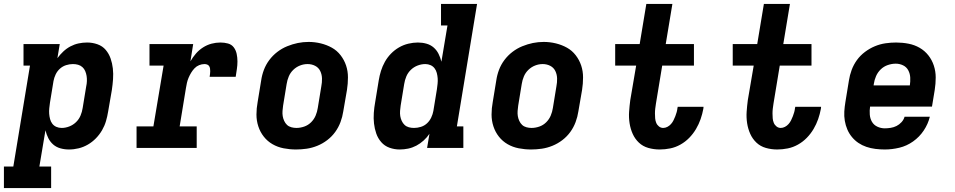

<svg xmlns="http://www.w3.org/2000/svg" viewBox="-55 -755 4875 980"><path d="M-35 205V95H13L98 -420H65V-530H250L238 -458Q251 -476 268 -492Q285 -508 305 -518.5Q325 -529 346.5 -533.5Q368 -538 390 -538Q417 -538 442.5 -529Q468 -520 484.5 -500.5Q501 -481 509.5 -456.5Q518 -432 521 -405.5Q524 -379 522 -351Q520 -323 516 -296L497 -186Q493 -161 486 -137Q479 -113 466 -90.5Q453 -68 434.5 -49Q416 -30 393.5 -17Q371 -4 346.5 2Q322 8 297 8Q274 8 253 2Q232 -4 216.5 -17.5Q201 -31 191.5 -50Q182 -69 177 -90Q177 -90 177 -90Q177 -90 177 -90L146 95H206V205ZM260 -102Q279 -102 298.5 -109.5Q318 -117 333 -131.5Q348 -146 356 -165Q364 -184 367 -204L385 -314Q388 -327 388.5 -341Q389 -355 387 -367.5Q385 -380 380 -392Q375 -404 365.5 -412.5Q356 -421 343.5 -424.5Q331 -428 317 -428Q300 -428 282.5 -422.5Q265 -417 251 -404.5Q237 -392 229 -375Q221 -358 218 -341L200 -231Q198 -217 196.5 -202.5Q195 -188 196 -174.5Q197 -161 200.5 -147.5Q204 -134 212 -123.5Q220 -113 232.5 -107.5Q245 -102 260 -102Z M642 0V-110H728L780 -420H708V-530H931L917 -442Q929 -463 945 -481.5Q961 -500 981.5 -513Q1002 -526 1024.5 -532Q1047 -538 1070 -538Q1090 -538 1108.5 -533Q1127 -528 1138 -513.5Q1149 -499 1153 -480Q1157 -461 1157 -441.5Q1157 -422 1154 -402.5Q1151 -383 1148 -363H1015Q1016 -370 1017 -377Q1018 -384 1018 -391.5Q1018 -399 1017 -405.5Q1016 -412 1012.5 -417.5Q1009 -423 1002.5 -425.5Q996 -428 989 -428Q975 -428 961.5 -422.5Q948 -417 938 -406.5Q928 -396 920.5 -383.5Q913 -371 907.5 -358Q902 -345 899 -331.5Q896 -318 894 -305L862 -110H949V0Z M1456 8Q1424 8 1393 2Q1362 -4 1336 -19Q1310 -34 1291.5 -57.5Q1273 -81 1263.5 -110Q1254 -139 1254 -170.5Q1254 -202 1260 -234L1278 -344Q1282 -372 1292 -398.5Q1302 -425 1319.5 -448.5Q1337 -472 1360.5 -490Q1384 -508 1411 -519Q1438 -530 1465 -535.5Q1492 -541 1520 -541Q1552 -541 1582.5 -533.5Q1613 -526 1639 -511.5Q1665 -497 1683.5 -473Q1702 -449 1711.5 -420.5Q1721 -392 1721 -360Q1721 -328 1716 -296L1697 -186Q1693 -159 1683 -132Q1673 -105 1656 -81.5Q1639 -58 1615.5 -40Q1592 -22 1565 -11Q1538 0 1510.5 4Q1483 8 1456 8ZM1458 -102Q1478 -102 1498 -109Q1518 -116 1533 -131Q1548 -146 1556 -165Q1564 -184 1567 -204L1585 -314Q1589 -334 1588.5 -354.5Q1588 -375 1579.5 -392.5Q1571 -410 1553.5 -419Q1536 -428 1515 -428Q1495 -428 1476 -420.5Q1457 -413 1442 -398.5Q1427 -384 1419 -365Q1411 -346 1408 -326L1390 -216Q1388 -203 1387 -189Q1386 -175 1388 -162.5Q1390 -150 1395.5 -138Q1401 -126 1410 -117.5Q1419 -109 1432 -105.5Q1445 -102 1458 -102Z M1985 8Q1958 8 1933 -1Q1908 -10 1891 -29.5Q1874 -49 1865.5 -73.5Q1857 -98 1854 -124.5Q1851 -151 1853 -179Q1855 -207 1860 -234L1878 -344Q1882 -369 1889.5 -393Q1897 -417 1909.5 -439.5Q1922 -462 1940.5 -481Q1959 -500 1981.5 -513Q2004 -526 2029 -532Q2054 -538 2078 -538Q2101 -538 2122 -532Q2143 -526 2158.5 -512.5Q2174 -499 2183.5 -480Q2193 -461 2198 -440Q2198 -440 2198 -440Q2198 -440 2198 -440L2229 -625H2196V-735H2380L2277 -110H2310V0H2125L2137 -72Q2125 -54 2107.5 -38Q2090 -22 2070 -11.5Q2050 -1 2028.5 3.5Q2007 8 1985 8ZM2058 -102Q2076 -102 2093.5 -107.5Q2111 -113 2124.5 -125.5Q2138 -138 2146 -155Q2154 -172 2157 -189L2175 -299Q2177 -313 2178.5 -327.5Q2180 -342 2179 -355.5Q2178 -369 2174.5 -382.5Q2171 -396 2163 -406.5Q2155 -417 2142.5 -422.5Q2130 -428 2116 -428Q2096 -428 2076.5 -420.5Q2057 -413 2042 -398.5Q2027 -384 2019 -365Q2011 -346 2008 -326L1990 -216Q1988 -203 1987 -189Q1986 -175 1988 -162.5Q1990 -150 1995.5 -138Q2001 -126 2010 -117.5Q2019 -109 2031.5 -105.5Q2044 -102 2058 -102Z M2656 8Q2624 8 2593 2Q2562 -4 2536 -19Q2510 -34 2491.5 -57.5Q2473 -81 2463.5 -110Q2454 -139 2454 -170.5Q2454 -202 2460 -234L2478 -344Q2482 -372 2492 -398.5Q2502 -425 2519.5 -448.5Q2537 -472 2560.5 -490Q2584 -508 2611 -519Q2638 -530 2665 -535.5Q2692 -541 2720 -541Q2752 -541 2782.5 -533.5Q2813 -526 2839 -511.5Q2865 -497 2883.5 -473Q2902 -449 2911.5 -420.5Q2921 -392 2921 -360Q2921 -328 2916 -296L2897 -186Q2893 -159 2883 -132Q2873 -105 2856 -81.5Q2839 -58 2815.5 -40Q2792 -22 2765 -11Q2738 0 2710.5 4Q2683 8 2656 8ZM2658 -102Q2678 -102 2698 -109Q2718 -116 2733 -131Q2748 -146 2756 -165Q2764 -184 2767 -204L2785 -314Q2789 -334 2788.5 -354.5Q2788 -375 2779.5 -392.5Q2771 -410 2753.5 -419Q2736 -428 2715 -428Q2695 -428 2676 -420.5Q2657 -413 2642 -398.5Q2627 -384 2619 -365Q2611 -346 2608 -326L2590 -216Q2588 -203 2587 -189Q2586 -175 2588 -162.5Q2590 -150 2595.5 -138Q2601 -126 2610 -117.5Q2619 -109 2632 -105.5Q2645 -102 2658 -102Z M3312 8Q3282 8 3254 0Q3226 -8 3206 -27Q3186 -46 3174.5 -71.5Q3163 -97 3158.5 -126Q3154 -155 3156 -184.5Q3158 -214 3162 -244L3192 -420H3085V-530H3210L3244 -735H3377L3343 -530H3487V-420H3325L3293 -226Q3291 -213 3289.5 -201Q3288 -189 3288 -176Q3288 -163 3289 -151Q3290 -139 3294.5 -128Q3299 -117 3308.5 -109.5Q3318 -102 3330 -102Q3341 -102 3351.5 -107.5Q3362 -113 3370 -122Q3378 -131 3383 -141.5Q3388 -152 3392 -162Q3396 -172 3399 -183Q3402 -194 3403 -205Q3404 -206 3404 -207.5Q3404 -209 3404 -210H3536Q3536 -208 3535.5 -205Q3535 -202 3535 -200Q3530 -173 3521 -147Q3512 -121 3497.5 -96.5Q3483 -72 3463 -51.5Q3443 -31 3418 -17Q3393 -3 3366 2.5Q3339 8 3312 8Z M3912 8Q3882 8 3854 0Q3826 -8 3806 -27Q3786 -46 3774.5 -71.5Q3763 -97 3758.5 -126Q3754 -155 3756 -184.5Q3758 -214 3762 -244L3792 -420H3685V-530H3810L3844 -735H3977L3943 -530H4087V-420H3925L3893 -226Q3891 -213 3889.5 -201Q3888 -189 3888 -176Q3888 -163 3889 -151Q3890 -139 3894.5 -128Q3899 -117 3908.5 -109.5Q3918 -102 3930 -102Q3941 -102 3951.5 -107.5Q3962 -113 3970 -122Q3978 -131 3983 -141.5Q3988 -152 3992 -162Q3996 -172 3999 -183Q4002 -194 4003 -205Q4004 -206 4004 -207.5Q4004 -209 4004 -210H4136Q4136 -208 4135.5 -205Q4135 -202 4135 -200Q4130 -173 4121 -147Q4112 -121 4097.5 -96.5Q4083 -72 4063 -51.5Q4043 -31 4018 -17Q3993 -3 3966 2.5Q3939 8 3912 8Z M4461 8Q4437 8 4413 5Q4389 2 4367 -5.5Q4345 -13 4326.5 -25.5Q4308 -38 4293.5 -55.5Q4279 -73 4270 -94Q4261 -115 4257 -138.5Q4253 -162 4254.5 -186Q4256 -210 4260 -234L4278 -344Q4282 -371 4292 -398Q4302 -425 4319 -448.5Q4336 -472 4360 -490Q4384 -508 4410.5 -519Q4437 -530 4464.5 -534Q4492 -538 4519 -538Q4551 -538 4582 -532Q4613 -526 4639 -511Q4665 -496 4683.5 -472.5Q4702 -449 4711.5 -420Q4721 -391 4721 -359.5Q4721 -328 4716 -296L4702 -211H4386Q4383 -191 4384.5 -170.5Q4386 -150 4395.5 -133.5Q4405 -117 4423 -108.5Q4441 -100 4461 -100Q4476 -100 4491.5 -102.5Q4507 -105 4521 -112Q4535 -119 4546.5 -131.5Q4558 -144 4562 -159H4691Q4682 -122 4660 -89Q4638 -56 4605.5 -33Q4573 -10 4535.5 -1Q4498 8 4461 8ZM4404 -319H4589Q4592 -339 4591 -359Q4590 -379 4581 -396Q4572 -413 4554.5 -421.5Q4537 -430 4517 -430Q4497 -430 4476.5 -423Q4456 -416 4440.5 -401Q4425 -386 4416.5 -366.5Q4408 -347 4405 -326Z"/></svg>

Font: Iosevka Curly Slab XBdExObl
Style: Regular
Weight: 800
Width: 7
Italic angle: -9°
Monospace: yes
Designer: Belleve Invis
Foundry: Belleve Invis
Version: Version 11.1.0; ttfautohint (v1.8.3)